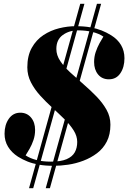

<svg xmlns="http://www.w3.org/2000/svg" viewBox="-20 -860 676 1012"><path d="M425 -840 155 132H133L403 -840ZM513 -840 243 132H221L491 -840ZM391 -700Q345 -700 311 -675.5Q277 -651 277 -602Q277 -569 297.5 -538.5Q318 -508 350.5 -478Q383 -448 419.5 -416.5Q456 -385 488.5 -351.5Q521 -318 541.5 -281.5Q562 -245 562 -203Q562 -151 543 -114Q524 -77 491.5 -52.5Q459 -28 419.5 -13Q380 2 339.5 8Q299 14 262 14Q219 14 185.5 8Q152 2 125.5 -8.5Q99 -19 75 -34Q41 -56 22.5 -86.5Q4 -117 4 -155Q4 -202 26.5 -234Q49 -266 87 -266Q122 -266 143.5 -240.5Q165 -215 165 -175Q165 -147 156.5 -122Q148 -97 136 -76Q124 -55 115 -41Q139 -25 172.5 -16.5Q206 -8 248 -8Q301 -8 331 -21Q361 -34 374 -57Q387 -80 387 -112Q387 -143 368 -173Q349 -203 319 -232.5Q289 -262 255.5 -292.5Q222 -323 192 -356Q162 -389 143 -426Q124 -463 124 -505Q124 -566 147.5 -608Q171 -650 209 -675Q247 -700 291.5 -711Q336 -722 378 -722Q423 -722 456 -716Q489 -710 515.5 -699.5Q542 -689 566 -674Q600 -653 618 -622.5Q636 -592 636 -553Q636 -506 614.5 -474Q593 -442 554 -442Q518 -442 497 -467.5Q476 -493 476 -533Q476 -561 484.5 -586Q493 -611 504.5 -632Q516 -653 525 -667Q502 -683 467.5 -691.5Q433 -700 391 -700Z"/></svg>

Font: Playfair Display ExtraBold
Style: Italic
Weight: 800
Italic angle: -14°
Designer: Claus Eggers Sørensen
Foundry: Claus Eggers Sørensen
Version: Version 1.203